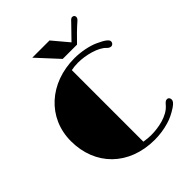

<svg xmlns="http://www.w3.org/2000/svg" viewBox="-243 -1034 1188 1188"><g transform="rotate(-45 350.5 -440.5)"><path d="M43 -351.6C43 -140.6 190.4 9.3 417 9.3C458 9.3 503.4 2.9 541.5 -8.8C572.8 -17.6 602.1 -32.2 634.3 -53.2C659.7 -70.3 666.5 -82.5 666.5 -93.3C666.5 -105 660.2 -115.7 646.5 -115.7C635.7 -115.7 628.9 -109.9 614.7 -93.3C572.3 -43.5 485.8 -26.9 419.9 -26.9C404.3 -26.9 380.9 -28.8 357.9 -32.7V-658.7C376.5 -662.6 395.5 -664.6 418 -664.6C485.4 -664.6 573.7 -641.1 607.4 -603.5C616.2 -593.8 626.5 -589.8 633.8 -589.8C647 -589.8 655.8 -600.6 655.8 -612.8C655.8 -626 638.2 -643.6 582 -668.5C541.5 -687 477.5 -699.7 421.4 -699.7C205.6 -699.7 43 -556.6 43 -351.6ZM367.2 -747.6H492.2L545.9 -801.8C571.3 -826.2 581.5 -835.4 590.8 -843.3C606.9 -856.4 610.4 -863.8 610.4 -872.1C610.4 -882.8 603 -890.1 591.3 -890.1C583.5 -890.1 576.7 -884.3 565.4 -871.6C562.5 -869.1 560.1 -865.7 530.8 -835.9L478 -781.7L390.1 -886.2H239.3Z"/></g></svg>

Font: Limelight
Style: Regular
Weight: 400
Designer: Nicole Fally
Foundry: Nicole Fally
Version: Version 1.002